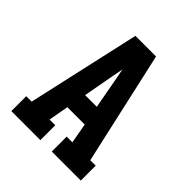

<svg xmlns="http://www.w3.org/2000/svg" viewBox="-200 -868 1001 1001"><g transform="rotate(45 300.0 -367.5)"><path d="M44 0V-110H84L224 -735H376L516 -110H556V0H342V-110H384L364 -221H236L216 -110H258V0ZM343 -331 314 -490Q310 -508 307 -526.5Q304 -545 300 -563Q296 -545 293 -526.5Q290 -508 286 -490L257 -331Z"/></g></svg>

Font: Iosevka HT Extrabold Extended
Style: Regular
Weight: 800
Width: 7
Monospace: yes
Designer: Belleve Invis
Foundry: Belleve Invis
Version: Version 32.3.0; ttfautohint (v1.8.4)